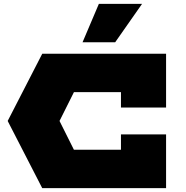

<svg xmlns="http://www.w3.org/2000/svg" viewBox="-20 -980 970 1000"><path d="M20 -350 200 -700H845V-420H610V-500H365L290 -350L365 -200H610V-280H845V0H200ZM720 -960 580 -760H410L495 -960Z"/></svg>

Font: Imperial One
Style: Regular
Weight: 400
Designer: Jovanny Lemonad
Foundry: Jovanny Lemonad
Version: Version 1.000